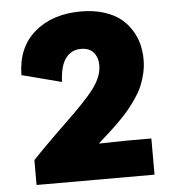

<svg xmlns="http://www.w3.org/2000/svg" viewBox="-50 -715 676 761"><g transform="rotate(-5 288.0 -335.0)"><path d="M64.9 -99.1Q104.5 -141.1 156.2 -191.4Q208 -241.7 238.3 -271.2Q268.6 -300.8 298.1 -334.2Q327.6 -367.7 340.8 -395.8Q354 -423.8 354 -451.2Q354 -481.9 337.2 -502Q320.3 -522 287.1 -522Q248 -522 225.6 -491.2Q203.1 -460.4 201.2 -397.9L43 -439Q44.4 -549.3 115.5 -609.6Q186.5 -669.9 299.8 -669.9Q350.6 -669.9 391.1 -657Q431.6 -644 457.3 -623.3Q482.9 -602.5 500 -574.5Q517.1 -546.4 523.9 -517.6Q530.8 -488.8 530.8 -458Q530.8 -430.7 524.7 -404.3Q518.6 -377.9 509.3 -355.7Q500 -333.5 483.4 -308.8Q466.8 -284.2 451.9 -265.9Q437 -247.6 412.8 -223.4Q388.7 -199.2 370.8 -183.1Q353 -167 325.2 -142.1H335Q418.9 -144 434.1 -144H534.2V0H64.9Z"/></g></svg>

Font: Human Sans Black
Style: Regular
Weight: 800
Designer: Tim Radville
Foundry: Continuum
Version: Version 1.000;FEAKit 1.0